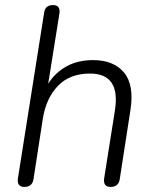

<svg xmlns="http://www.w3.org/2000/svg" viewBox="-20 -731 608 757"><path d="M76 6Q45 6 51 -30L154 -681Q158 -711 189 -711Q220 -711 214 -676L170 -401Q198 -445 242.5 -469.5Q287 -494 347 -494Q428 -494 469 -445Q510 -396 494 -295L452 -24Q447 6 416 6Q385 6 391 -30L433 -295Q456 -441 335 -441Q255 -441 208.5 -392.5Q162 -344 149 -264L112 -24Q107 6 76 6Z"/></svg>

Font: Nunito Light
Style: Italic
Weight: 300
Italic angle: -9°
Designer: Vernon Adams
Foundry: Vernon Adams
Version: Version 3.601; ttfautohint (v1.8.2.53-6de2)